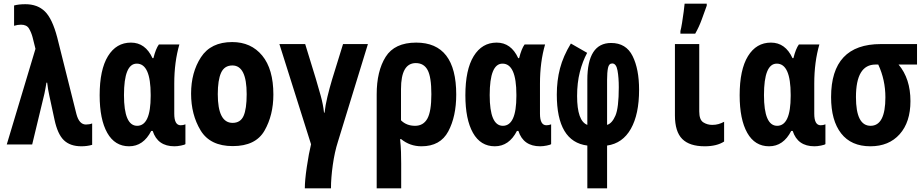

<svg xmlns="http://www.w3.org/2000/svg" viewBox="-20 -790 5040 1050"><path d="M425 10Q457 10 484 2V-115Q469 -109 450 -109Q413 -109 398 -166L293 -585Q266 -688 225.5 -727.5Q185 -767 119 -767Q82 -767 57 -760V-649Q76 -655 95 -655Q126 -655 138.5 -634Q151 -613 158 -587L174 -523L17 0H156L223 -278Q226 -291 228.5 -306Q231 -321 234 -338H238Q240 -318 243 -301.5Q246 -285 250 -266L278 -136Q295 -56 329.5 -23Q364 10 425 10Z M686 10Q764 10 807 -74H815Q842 10 934 10Q950 10 970 6Q990 2 994 -2V-110Q982 -105 968 -105Q933 -105 933 -168V-333Q933 -451 961 -547H849Q832 -524 819 -472H814Q775 -557 696 -557Q616 -557 570.5 -483Q525 -409 525 -269Q525 -137 566.5 -63.5Q608 10 686 10ZM730 -102Q658 -102 658 -270Q658 -442 728 -442Q804 -442 804 -272V-265Q804 -102 730 -102Z M1253 9Q1378 9 1426.5 -75.5Q1475 -160 1475 -273Q1475 -412 1414 -486Q1353 -560 1250 -560Q1133 -560 1079 -477Q1025 -394 1025 -278Q1025 -163 1077 -77Q1129 9 1253 9ZM1252 -118Q1171 -118 1171 -275Q1171 -352 1189 -392Q1207 -432 1251 -432Q1329 -432 1329 -275Q1329 -194 1312 -156Q1295 -118 1252 -118Z M1647 240H1790Q1790 183 1800 112Q1810 41 1828 -15L1992 -549H1856L1796 -355Q1782 -308 1770.5 -260.5Q1759 -213 1755 -174H1752Q1747 -220 1733.5 -268Q1720 -316 1707 -360L1649 -549H1508L1681 -1Q1669 48 1658 122Q1647 196 1647 240Z M2040 240H2174V104Q2174 76 2173 42Q2172 8 2168 -29H2174Q2222 10 2285 10Q2388 10 2431.5 -71.5Q2475 -153 2475 -273Q2475 -557 2256 -557Q2138 -557 2089 -479Q2040 -401 2040 -274ZM2250 -102Q2203 -102 2173 -132V-303Q2173 -445 2254 -445Q2298 -445 2318.5 -407Q2339 -369 2339 -275Q2339 -180 2317 -141Q2295 -102 2250 -102Z M2686 10Q2764 10 2807 -74H2815Q2842 10 2934 10Q2950 10 2970 6Q2990 2 2994 -2V-110Q2982 -105 2968 -105Q2933 -105 2933 -168V-333Q2933 -451 2961 -547H2849Q2832 -524 2819 -472H2814Q2775 -557 2696 -557Q2616 -557 2570.5 -483Q2525 -409 2525 -269Q2525 -137 2566.5 -63.5Q2608 10 2686 10ZM2730 -102Q2658 -102 2658 -270Q2658 -442 2728 -442Q2804 -442 2804 -272V-265Q2804 -102 2730 -102Z M3192 240H3300V6Q3385 -6 3430 -85.5Q3475 -165 3475 -299Q3475 -412 3439.5 -483.5Q3404 -555 3322 -555Q3192 -555 3192 -353V-107Q3136 -128 3136 -265Q3136 -337 3151 -396Q3166 -455 3191 -501L3102 -552Q3060 -483 3042.5 -416Q3025 -349 3025 -273Q3025 -15 3192 6ZM3300 -107V-354Q3300 -394 3305 -418.5Q3310 -443 3328 -443Q3350 -443 3357 -404.5Q3364 -366 3364 -313Q3364 -200 3345.5 -157.5Q3327 -115 3300 -107Z M3834 10Q3900 10 3940 -16V-124Q3925 -116 3909.5 -111.5Q3894 -107 3875 -107Q3848 -107 3826 -121Q3804 -135 3804 -181V-549H3671V-159Q3671 -70 3711 -30Q3751 10 3834 10ZM3701 -606H3782Q3803 -643 3817.5 -683Q3832 -723 3845 -759V-770H3724Q3723 -757 3719 -726.5Q3715 -696 3710 -665Q3705 -634 3701 -620Z M4186 10Q4264 10 4307 -74H4315Q4342 10 4434 10Q4450 10 4470 6Q4490 2 4494 -2V-110Q4482 -105 4468 -105Q4433 -105 4433 -168V-333Q4433 -451 4461 -547H4349Q4332 -524 4319 -472H4314Q4275 -557 4196 -557Q4116 -557 4070.5 -483Q4025 -409 4025 -269Q4025 -137 4066.5 -63.5Q4108 10 4186 10ZM4230 -102Q4158 -102 4158 -270Q4158 -442 4228 -442Q4304 -442 4304 -272V-265Q4304 -102 4230 -102Z M4740 10Q4841 10 4900 -56Q4959 -122 4959 -237Q4959 -360 4894 -437H4995V-549H4797Q4525 -549 4525 -259Q4525 -131 4580 -60.5Q4635 10 4740 10ZM4741 -102Q4661 -102 4661 -259Q4661 -437 4768 -437H4783Q4822 -353 4822 -258Q4822 -102 4741 -102Z"/></svg>

Font: Noto Sans Mono Condensed Extra
Style: Regular
Weight: 800
Width: 3
Designer: Monotype Design Team
Foundry: Monotype Imaging Inc.
Version: Version 1.900